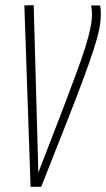

<svg xmlns="http://www.w3.org/2000/svg" viewBox="-20 -721 409 741"><path d="M139 0H98L74 -700L110 -701L128 -55Q178 -183 213 -275Q248 -367 272 -431.5Q296 -496 309.5 -539.5Q323 -583 329 -613Q335 -643 335 -668Q335 -681 332 -700H366Q370 -682 369 -663Q369 -638 362.5 -606.5Q356 -575 341 -528.5Q326 -482 300 -412Q274 -342 234.5 -241.5Q195 -141 139 0Z"/></svg>

Font: Georama Condensed ExtraLight
Style: Italic
Weight: 200
Width: 3
Italic angle: -9°
Designer: Jean-Baptiste Levee
Foundry: Production Type
Version: Version 1.000